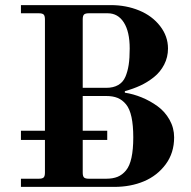

<svg xmlns="http://www.w3.org/2000/svg" viewBox="-20 -732 750 752"><path d="M304 -388H396Q424 -388 443 -399Q462 -410 471 -431Q480 -452 484 -478Q488 -504 488 -542Q488 -608 465 -644Q442 -680 402 -680H328Q314 -680 309 -675Q304 -670 304 -656ZM62 0V-32H132Q146 -32 151 -37Q156 -42 156 -56V-184H62V-220H156V-656Q156 -670 151 -675Q146 -680 132 -680H62V-712H414Q474 -712 525 -691Q576 -670 607 -630Q638 -590 638 -542Q638 -508 623 -479Q608 -450 583 -430Q558 -410 530 -397Q502 -384 469 -375V-369Q502 -364 535 -350.5Q568 -337 597 -316Q626 -295 644 -263Q662 -231 662 -194Q662 -133 629 -88.5Q596 -44 544 -22Q492 0 427 0ZM304 -56Q304 -42 309 -37Q314 -32 328 -32H396Q422 -32 440.5 -39.5Q459 -47 473.5 -64.5Q488 -82 495 -114.5Q502 -147 502 -194Q502 -241 495 -273.5Q488 -306 473.5 -323.5Q459 -341 440.5 -348.5Q422 -356 396 -356H304V-220H400V-184H304Z"/></svg>

Font: Old Standard TT
Style: Bold
Weight: 700
Designer: Alexey Kryukov <alexios@thessalonica.org.ru>
Version: Version 2.2